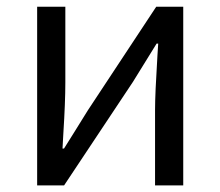

<svg xmlns="http://www.w3.org/2000/svg" viewBox="-20 -563 669 583"><path d="M178.4 -542.6V-312.2Q178.4 -253.2 172.4 -158.4Q170.8 -134.2 169.8 -112H174.4Q191 -138.2 206.6 -163.4L246.6 -227.8L454.4 -542.6H536.4V0H450.8V-229.6Q450.8 -277.2 458 -393.6Q459.2 -411 460.4 -430.6H455.5L383.4 -314L174.6 0H92.8V-542.6Z"/></svg>

Font: 寒蝉端黑体 Light
Style: Regular
Weight: 300
Designer: ChillDuanSans {Warren2060}; 
Source Han Sans {Ryoko NISHIZUKA 西塚涼子 (kana, bopomofo & ideographs); Paul D. Hunt (Latin, G
Foundry: ChillType&Adobe
Version: Version 1.300;Glyphs 3.3 (3306)